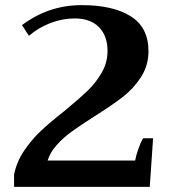

<svg xmlns="http://www.w3.org/2000/svg" viewBox="-20 -730 671 750"><path d="M35 -48Q45 -98 74 -141Q103 -184 139 -218Q175 -252 231 -296Q288 -343 321.5 -375Q355 -407 377.5 -446.5Q400 -486 400 -531Q400 -590 366.5 -624Q333 -658 272 -658Q224 -658 177 -640Q130 -622 93 -590L66 -632Q170 -710 299 -710Q421 -710 490.5 -666.5Q560 -623 560 -530Q560 -474 530.5 -428.5Q501 -383 458 -350Q415 -317 345 -273Q289 -237 258 -214.5Q227 -192 201.5 -163.5Q176 -135 166 -103H508Q511 -121 520 -147Q529 -173 539 -190H578L565 0H35Z"/></svg>

Font: Trirong Bold
Style: Regular
Weight: 700
Designer: Katatrad Team
Foundry: CadsonDemak
Version: Version 1.000